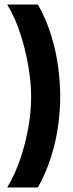

<svg xmlns="http://www.w3.org/2000/svg" viewBox="-20 -716 322 851"><path d="M12 -696H148Q185 -631 207 -559Q229 -487 238 -417Q247 -347 247 -289Q247 -230 238 -161.5Q229 -93 207 -22.5Q185 48 148 115H12Q46 58 69.5 -10.5Q93 -79 105.5 -150.5Q118 -222 118 -287Q118 -348 106 -420Q94 -492 71 -564Q48 -636 12 -696Z"/></svg>

Font: Bricolage Grotesque 48pt SemiBold
Style: Regular
Weight: 600
Designer: Mathieu Triay
Foundry: Atelier Triay
Version: Version 1.000; ttfautohint (v1.8.4.7-5d5b);gftools[0.9.32]